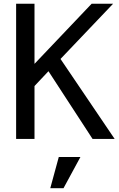

<svg xmlns="http://www.w3.org/2000/svg" viewBox="-20 -749 642 1035"><path d="M66.9 -729H166V-404.8L474.1 -729H589.8L306.2 -431.2L598.1 0H479L241.2 -365.2L166 -285.2V0H66.9ZM296.9 97.2H413.6L322.3 265.6H251Z"/></svg>

Font: Hack
Style: Regular
Weight: 400
Monospace: yes
Designer: Christopher Simpkins
Foundry: Christopher Simpkins
Version: Version 2.019; ttfautohint (v1.4.1) -l 4 -r 80 -G 350 -x 0 -